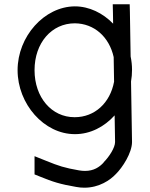

<svg xmlns="http://www.w3.org/2000/svg" viewBox="-20 -613 706 906"><path d="M63 -282C63 -122 188 20 333 20C333.5 20 334 20 334.5 20C406 20 472.2 -14.5 520.9 -68.6L523 57C523 84 495 127 469 153V154C449.2 175.5 422.5 193.5 381.2 193.5C372.5 193.5 363.1 192.7 353 191C284 179 257 170 198 146L143 124V210L168 220C229 245 263 256 339 269C352.6 271.6 365.6 272.7 378.1 272.7C448.4 272.7 500.5 236.2 526 209C558 178 603 108 603 57L598.3 -228.2C601.5 -246.5 603 -264.8 603 -283.9C603 -305.1 600.7 -326.1 596.4 -346.4L593 -554L592 -593H512L513 -552L513.8 -501.3C465.3 -551.3 401.2 -583 333 -583C189 -582 63 -441 63 -282ZM143 -282C143 -411 224 -503 333 -503C424.5 -502.2 495.2 -439.1 516.4 -343.7L518.3 -227.5C499.5 -126.4 426.1 -60 333 -60C332.4 -60 331.8 -60 331.3 -60C224.1 -60 143 -152.7 143 -282Z"/></svg>

Font: Nordica Advanced
Style: Regular
Weight: 300
Version: Version 1.07